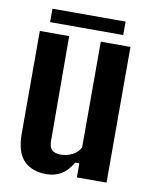

<svg xmlns="http://www.w3.org/2000/svg" viewBox="-81 -766 659 836"><g transform="rotate(10 248.0 -348.0)"><path d="M180.5 9.2Q117.9 9.2 81.7 -27.2Q45.6 -63.7 45.6 -147.2V-600H175.3L176.9 -136.2Q176.9 -109.9 189.3 -97.6Q201.7 -85.3 229.6 -85.3Q255.2 -85.3 280.2 -98.2Q305.2 -111 315.1 -133V-600H446.3V0H315.1V-62.2H296.9Q274.5 -24 246.4 -7.4Q218.3 9.2 180.5 9.2ZM83 -704.9H406.3V-645.5H83Z"/></g></svg>

Font: Big Shoulders Text SC Thin
Style: Regular
Weight: 100
Designer: Patric King
Foundry: XO Type Co
Version: Version 2.002